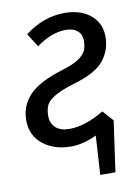

<svg xmlns="http://www.w3.org/2000/svg" viewBox="-80 -593 580 796"><g transform="rotate(-10 210.5 -194.5)"><path d="M331 -109 371 -64 341 149H277L287 -15Q230 12 179 12Q108 12 61 -25.5Q14 -63 14 -127Q14 -187 54.5 -231Q95 -275 195 -306Q243 -320 267.5 -336.5Q292 -353 299.5 -370.5Q307 -388 307 -411Q307 -438 289 -453Q271 -468 241 -468Q180 -468 116 -421L80 -478Q158 -538 247 -538Q316 -538 357 -503Q398 -468 398 -412Q398 -356 364 -313Q330 -270 238 -243Q181 -226 152.5 -209Q124 -192 115.5 -174Q107 -156 107 -129Q107 -98 127 -79.5Q147 -61 185 -61Q252 -61 331 -109Z"/></g></svg>

Font: Fira Sans Condensed
Style: Italic
Weight: 400
Width: 3
Italic angle: -8°
Designer: bBox Type GmbH & Carrois Corporate GbR & Edenspiekermann AG
Foundry: bBox Type GmbH & Carrois Corporate GbR & Edenspiekermann AG
Version: Version 4.301